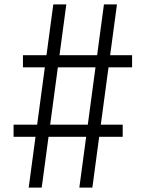

<svg xmlns="http://www.w3.org/2000/svg" viewBox="-20 -750 660 870"><path d="M110 100 221.5 -730H280.5L169 100ZM339.5 100 451 -730H510L398.5 100ZM84 -500H578.5V-445H84ZM41.5 -185H536V-130H41.5Z"/></svg>

Font: Monaspace Xenon Var
Style: Regular
Weight: 400
Designer: Riley Cran and the Lettermatic Team
Version: Version 1.000 (Monaspace Xenon Var)